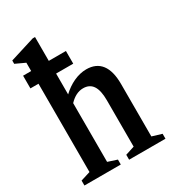

<svg xmlns="http://www.w3.org/2000/svg" viewBox="-198 -926 920 1029"><g transform="rotate(-30 262.5 -411.0)"><path d="M16 0H241V-30.5L184.5 -49V-412.5C209.5 -439 238 -455 269.5 -455C323 -455 348.5 -416.5 348.5 -336V-48.5L292.5 -30.5V0H517.5V-30.5L458 -48.5V-373.5C458 -480 416 -534.5 335 -534.5C281.5 -534.5 227 -507 184.5 -466.5V-595.5H290.5V-674H184.5V-821.5H170L16 -773.5V-753L75.5 -725.5V-674H25.5V-595.5H75.5V-49L16 -30.5Z"/></g></svg>

Font: Libre Caslon Condensed SemiBold
Style: Regular
Weight: 600
Designer: Pablo Impallari, Rodrigo Fuenzalida, Katja Schimmel, Ertekin Erdin
Foundry: Pablo Impallari, Rodrigo Fuenzalida
Version: Version 2.000;gftools[0.9.33]